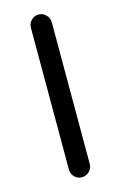

<svg xmlns="http://www.w3.org/2000/svg" viewBox="-111 -752 508 807"><g transform="rotate(-15 142.5 -349.0)"><path d="M188 -657.2V-40Q188 -21.5 174.3 -8.3Q160.6 4.9 142.1 4.9Q123.5 4.9 110.4 -8.3Q97.2 -21.5 97.2 -40V-657.2Q97.2 -675.8 110.4 -689.5Q123.5 -703.1 142.1 -703.1Q160.6 -703.1 174.3 -689.5Q188 -675.8 188 -657.2Z"/></g></svg>

Font: Aka-Acid-Varela
Style: Regular
Weight: 400
Designer: Joe Prince, Avraham Cornfeld, Cyberella
Foundry: Joe Prince, Avraham Cornfeld, Cyberella
Version: Version 2.000; ttfautohint (v1.5.33-1714) -l 8 -r 50 -G 200 